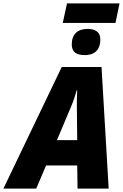

<svg xmlns="http://www.w3.org/2000/svg" viewBox="-79 -1109 723 1129"><path d="M290 -974H600L624 -1089H315ZM419 -785C486 -785 511 -825 511 -876C511 -925 476 -939 436 -939C378 -939 343 -908 343 -848C343 -800 374 -785 419 -785ZM-59 0H134L192 -136H375L377 0H560L518 -715H284ZM256 -285 341 -487C354 -518 363 -546 372 -578H375C373 -546 373 -515 373 -483L375 -285Z"/></svg>

Font: Noto Sans SemiCondensed Black
Style: Italic
Weight: 900
Width: 4
Italic angle: -12°
Designer: Monotype Design Team
Foundry: Monotype Imaging Inc.
Version: Version 2.013